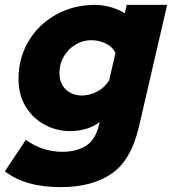

<svg xmlns="http://www.w3.org/2000/svg" viewBox="-30 -538 706 788"><path d="M257 0Q204 0 155.5 -25Q107 -50 76.5 -98.5Q46 -147 46 -214Q46 -300 87.5 -369.5Q129 -439 201 -478.5Q273 -518 360 -518Q394 -518 428.5 -507.5Q463 -497 482 -483L490 -518H656L541 -21Q509 119 428.5 174.5Q348 230 219 230Q73 230 -10 165L76 36Q144 85 226 85Q283 85 322 61Q361 37 376 -24L379 -38Q360 -21 327.5 -10.5Q295 0 257 0ZM418 -208 444 -321Q432 -346 404 -359.5Q376 -373 345 -373Q310 -373 280 -355Q250 -337 232 -306.5Q214 -276 214 -240Q214 -195 240.5 -170.5Q267 -146 306 -146Q338 -146 368.5 -162Q399 -178 418 -208Z"/></svg>

Font: Arvo
Style: Bold Italic
Weight: 700
Italic angle: -13°
Designer: Anton Koovit (Cyrillic Expansion: Cyreal)
Foundry: Anton Koovit, Yassin Baggar
Version: Version 3.000